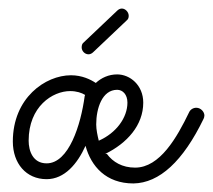

<svg xmlns="http://www.w3.org/2000/svg" viewBox="-20 -414 498 449"><path d="M226 -54C277 -79 315 -121 315 -174C315 -215 284 -240 254 -240C234 -240 217 -232 204 -220C192 -228 172 -238 146 -238C86 -238 10 -185 10 -83C10 -32 41 5 89 5C131 5 161 -31 180 -73C193 -25 228 15 292 15C353 14 408 -37 456 -136C457 -138 458 -141 458 -144C458 -152 450 -162 439 -162C432 -162 425 -158 422 -151C394 -93 354 -22 296 -22C266 -22 244 -35 230 -54ZM178 -189C169 -122 141 -32 89 -32C57 -32 47 -61 47 -85C47 -165 103 -201 144 -201C159 -201 171 -197 179 -192C179 -191 178 -190 178 -189ZM211 -85C208 -97 205 -111 205 -123C205 -161 219 -204 254 -204C267 -204 278 -193 278 -174C278 -139 252 -103 211 -85ZM176 -315C172 -312 171 -308 171 -303C171 -295 178 -287 187 -287C191 -287 195 -289 198 -292L276 -366C280 -369 281 -373 281 -377C281 -386 273 -394 265 -394C261 -394 257 -392 254 -389L176 -315Z"/></svg>

Font: Sacramento
Style: Regular
Weight: 400
Designer: Astigmatic (AOETI)
Foundry: Astigmatic (AOETI)
Version: Version 1.000